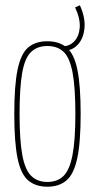

<svg xmlns="http://www.w3.org/2000/svg" viewBox="-20 -696 358 726"><path d="M34 -265Q34 -373 46.5 -433Q59 -493 86.5 -516.5Q114 -540 159 -540Q204 -540 232 -516.5Q260 -493 272.5 -433Q285 -373 285 -265Q285 -157 272 -97Q259 -37 231 -13.5Q203 10 159 10Q115 10 87 -13.5Q59 -37 46.5 -97Q34 -157 34 -265ZM54 -265Q54 -165 64.5 -109Q75 -53 98.5 -30.5Q122 -8 159 -8Q197 -8 220 -30.5Q243 -53 254 -109Q265 -165 265 -265Q265 -365 254.5 -421Q244 -477 221 -499.5Q198 -522 159 -522Q121 -522 97.5 -499.5Q74 -477 64 -421Q54 -365 54 -265ZM214 -504V-521H217Q243 -521 261 -540Q279 -559 281.5 -592Q284 -625 264 -668L282 -676Q303 -630 299.5 -590.5Q296 -551 274.5 -527.5Q253 -504 220 -504Z"/></svg>

Font: Georama Condensed Thin
Style: Regular
Weight: 100
Width: 3
Designer: Jean-Baptiste Levee
Foundry: Production Type
Version: Version 1.000